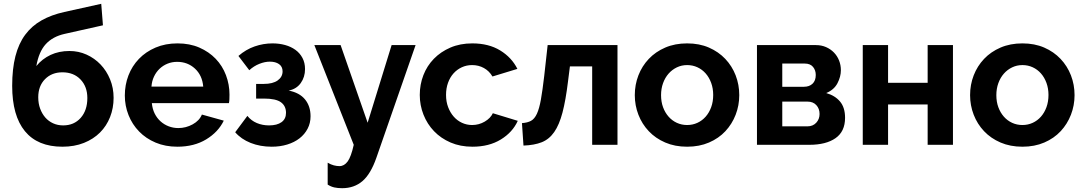

<svg xmlns="http://www.w3.org/2000/svg" viewBox="-20 -761 5696 1009"><path d="M320 -583Q257 -569 220.5 -529Q184 -489 171 -414Q202 -452 246 -472.5Q290 -493 345 -493Q393 -493 435 -474Q477 -455 508.5 -422Q540 -389 558.5 -344Q577 -299 577 -247Q577 -193 558.5 -146Q540 -99 505.5 -64.5Q471 -30 421 -10Q371 10 308 10Q178 10 111 -71.5Q44 -153 44 -310Q44 -399 61 -465.5Q78 -532 112.5 -578.5Q147 -625 198.5 -654Q250 -683 318 -698L512 -741L521 -628ZM181 -250Q181 -217 191 -190Q201 -163 218 -143.5Q235 -124 259 -113Q283 -102 312 -102Q369 -102 404 -141.5Q439 -181 439 -246Q439 -306 403 -343.5Q367 -381 308 -381Q252 -381 216.5 -345Q181 -309 181 -250Z M912 10Q849 10 798 -11.5Q747 -33 711 -70Q675 -107 655.5 -156Q636 -205 636 -259Q636 -315 655 -364.5Q674 -414 710 -451.5Q746 -489 797.5 -511Q849 -533 913 -533Q977 -533 1027.5 -511Q1078 -489 1113.5 -452Q1149 -415 1167.5 -366Q1186 -317 1186 -264Q1186 -251 1185.5 -239Q1185 -227 1183 -219H778Q781 -188 793 -164Q805 -140 824 -123Q843 -106 867 -97Q891 -88 917 -88Q957 -88 992.5 -107.5Q1028 -127 1041 -159L1156 -127Q1127 -67 1063.5 -28.5Q1000 10 912 10ZM1048 -306Q1043 -365 1004.5 -400.5Q966 -436 911 -436Q884 -436 860.5 -426.5Q837 -417 819 -400Q801 -383 789.5 -359Q778 -335 776 -306Z M1233 -467Q1272 -501 1318 -517Q1364 -533 1412 -533Q1447 -533 1478 -524.5Q1509 -516 1532.5 -499Q1556 -482 1569.5 -456.5Q1583 -431 1583 -398Q1583 -356 1560.5 -324.5Q1538 -293 1497 -285Q1554 -274 1583 -238.5Q1612 -203 1612 -150Q1612 -114 1596.5 -84.5Q1581 -55 1554 -34Q1527 -13 1489.5 -1.5Q1452 10 1408 10Q1347 10 1297 -10Q1247 -30 1216 -66L1280 -152Q1300 -127 1329.5 -114.5Q1359 -102 1394 -102Q1436 -102 1459.5 -119Q1483 -136 1483 -168Q1483 -204 1456.5 -223.5Q1430 -243 1367 -243H1326V-320H1366Q1414 -320 1439.5 -338.5Q1465 -357 1465 -386Q1465 -411 1446.5 -424Q1428 -437 1398 -437Q1372 -437 1343 -425.5Q1314 -414 1290 -392Z M1702 94Q1719 104 1734.5 108Q1750 112 1764 112Q1789 112 1807 87.5Q1825 63 1839 0L1632 -524H1770L1912 -116L2038 -524H2164L1958 68Q1928 154 1884.5 191Q1841 228 1778 228Q1755 228 1737 224Q1719 220 1702 209Z M2186 -262Q2186 -317 2205 -366Q2224 -415 2260 -452Q2296 -489 2347 -511Q2398 -533 2462 -533Q2548 -533 2608.5 -496Q2669 -459 2699 -399L2568 -359Q2551 -388 2523 -403.5Q2495 -419 2461 -419Q2432 -419 2407 -407.5Q2382 -396 2363.5 -375.5Q2345 -355 2334.5 -326Q2324 -297 2324 -262Q2324 -227 2335 -198Q2346 -169 2364.5 -148Q2383 -127 2408 -115.5Q2433 -104 2461 -104Q2497 -104 2527.5 -122Q2558 -140 2570 -166L2701 -126Q2674 -66 2612 -28Q2550 10 2463 10Q2399 10 2348 -12Q2297 -34 2261 -71.5Q2225 -109 2205.5 -158.5Q2186 -208 2186 -262Z M2723 -114Q2752 -116 2770.5 -126Q2789 -136 2801.5 -163Q2814 -190 2822.5 -237.5Q2831 -285 2840 -362L2858 -524H3225V0H3092V-412H2975L2965 -333Q2953 -234 2936 -169.5Q2919 -105 2892.5 -67Q2866 -29 2827 -13.5Q2788 2 2731 4Z M3591 10Q3527 10 3476 -12Q3425 -34 3389.5 -71.5Q3354 -109 3335 -158Q3316 -207 3316 -261Q3316 -316 3335 -365Q3354 -414 3389.5 -451.5Q3425 -489 3476 -511Q3527 -533 3591 -533Q3655 -533 3705.5 -511Q3756 -489 3791.5 -451.5Q3827 -414 3846 -365Q3865 -316 3865 -261Q3865 -207 3846 -158Q3827 -109 3792 -71.5Q3757 -34 3706 -12Q3655 10 3591 10ZM3454 -261Q3454 -226 3464.5 -197.5Q3475 -169 3493.5 -148Q3512 -127 3537 -115.5Q3562 -104 3591 -104Q3620 -104 3645 -115.5Q3670 -127 3688.5 -148Q3707 -169 3717.5 -198Q3728 -227 3728 -262Q3728 -296 3717.5 -325Q3707 -354 3688.5 -375Q3670 -396 3645 -407.5Q3620 -419 3591 -419Q3562 -419 3537 -407Q3512 -395 3493.5 -374Q3475 -353 3464.5 -324Q3454 -295 3454 -261Z M4268 -524Q4297 -524 4321 -513.5Q4345 -503 4362.5 -485Q4380 -467 4389.5 -443Q4399 -419 4399 -392Q4399 -358 4381 -323.5Q4363 -289 4322 -272Q4368 -259 4394.5 -227.5Q4421 -196 4421 -142Q4421 -70 4371 -35Q4321 0 4233 0H3958V-524ZM4205 -305Q4233 -305 4250 -321Q4267 -337 4267 -367Q4267 -392 4252.5 -409.5Q4238 -427 4209 -427H4091V-305ZM4223 -97Q4252 -97 4269.5 -116Q4287 -135 4287 -162Q4287 -190 4270 -208.5Q4253 -227 4224 -227H4091V-97Z M4647 -326H4855V-524H4988V0H4855V-212H4647V0H4514V-524H4647Z M5353 10Q5289 10 5238 -12Q5187 -34 5151.5 -71.5Q5116 -109 5097 -158Q5078 -207 5078 -261Q5078 -316 5097 -365Q5116 -414 5151.5 -451.5Q5187 -489 5238 -511Q5289 -533 5353 -533Q5417 -533 5467.5 -511Q5518 -489 5553.5 -451.5Q5589 -414 5608 -365Q5627 -316 5627 -261Q5627 -207 5608 -158Q5589 -109 5554 -71.5Q5519 -34 5468 -12Q5417 10 5353 10ZM5216 -261Q5216 -226 5226.5 -197.5Q5237 -169 5255.5 -148Q5274 -127 5299 -115.5Q5324 -104 5353 -104Q5382 -104 5407 -115.5Q5432 -127 5450.5 -148Q5469 -169 5479.5 -198Q5490 -227 5490 -262Q5490 -296 5479.5 -325Q5469 -354 5450.5 -375Q5432 -396 5407 -407.5Q5382 -419 5353 -419Q5324 -419 5299 -407Q5274 -395 5255.5 -374Q5237 -353 5226.5 -324Q5216 -295 5216 -261Z"/></svg>

Font: PTCRaleway
Style: Bold
Weight: 700
Designer: Matt McInerney, Pablo Impallari, Rodrigo Fuenzalida
Foundry: Matt McInerney, Pablo Impallari, Rodrigo Fuenzalida
Version: Version 3.000g; ttfautohint (v1.5) -l 8 -r 28 -G 28 -x 14 -D